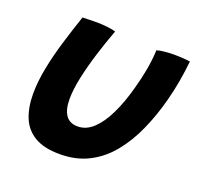

<svg xmlns="http://www.w3.org/2000/svg" viewBox="-101 -626 791 764"><g transform="rotate(20 294.5 -244.0)"><path d="M445.5 -492.5Q457.5 -496.5 478.5 -498.5Q499.5 -500.5 519 -500.5Q535.5 -500.5 555 -499.2Q574.5 -498 586 -496Q581.5 -452.5 573.8 -408.2Q566 -364 554.5 -321Q535.5 -249.5 507.2 -186.5Q479 -123.5 439.5 -75.2Q400 -27 347 0.2Q294 27.5 225 27.5Q158.5 27.5 118.5 4Q78.5 -19.5 61 -62.5Q43.5 -105.5 43.5 -163Q43.5 -213 54.8 -271Q66 -329 84.8 -391Q103.5 -453 124.5 -514.5Q136.5 -515 155.2 -515.5Q174 -516 189 -516Q211 -515.5 232.2 -513Q253.5 -510.5 265.5 -506.5Q246 -454.5 228 -397Q210 -339.5 198.5 -286.2Q187 -233 187 -192Q187 -147 203.8 -123.8Q220.5 -100.5 254 -100.5Q290 -100.5 320 -128.8Q350 -157 374 -206.8Q398 -256.5 415.5 -321Q428 -365 435.8 -408Q443.5 -451 445.5 -492.5Z"/></g></svg>

Font: Grandstander Thin SemiBold
Style: Italic
Weight: 600
Italic angle: -15°
Version: Version 1.200